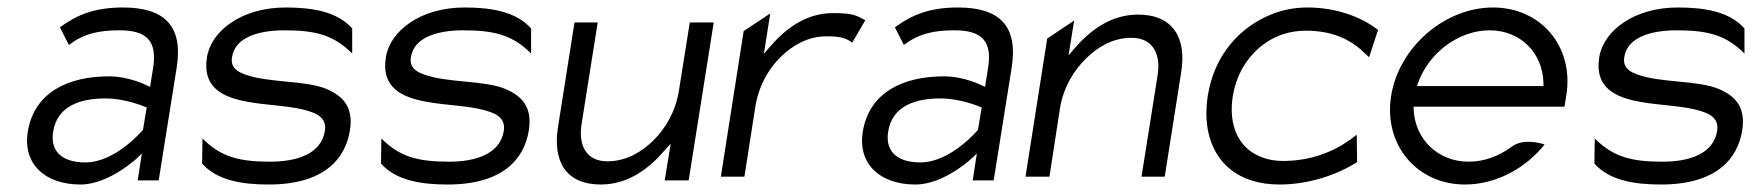

<svg xmlns="http://www.w3.org/2000/svg" viewBox="-20 -482 4691 513"><path d="M54 -129C41 -44 100 11 195 11C273 11 349 -62 349 -62L359 -72L348 0H404L452 -301C470 -412 420 -462 309 -462C232 -462 185 -442 140 -409L164 -362C204 -392 243 -401 300 -401C371 -401 401 -373 389 -300L381 -250L374 -253C374 -253 327 -278 271 -278C163 -278 71 -236 54 -129ZM122 -130C133 -201 198 -219 262 -219C317 -219 369 -196 369 -196L372 -195L362 -135L361 -134C361 -134 289 -48 208 -48C152 -48 113 -73 122 -130Z M533 -329C520 -249 574 -222 642 -210C693 -200 765 -200 811 -183C832 -176 853 -163 848 -132C838 -71 774 -50 702 -50C618 -50 570 -63 521 -112L520 -45C560 0 626 11 698 11C845 11 903 -57 915 -134C925 -197 895 -226 853 -244C797 -268 697 -260 635 -283C615 -290 595 -301 600 -330C609 -385 676 -401 740 -401C824 -401 872 -388 921 -339V-406C881 -451 815 -462 743 -462C625 -462 544 -399 533 -329Z M1011 -329C998 -249 1052 -222 1120 -210C1171 -200 1243 -200 1289 -183C1310 -176 1331 -163 1326 -132C1316 -71 1252 -50 1180 -50C1096 -50 1048 -63 999 -112L998 -45C1038 0 1104 11 1176 11C1323 11 1381 -57 1393 -134C1403 -197 1373 -226 1331 -244C1275 -268 1175 -260 1113 -283C1093 -290 1073 -301 1078 -330C1087 -385 1154 -401 1218 -401C1302 -401 1350 -388 1399 -339V-406C1359 -451 1293 -462 1221 -462C1103 -462 1022 -399 1011 -329Z M1471 -143C1456 -50 1493 11 1585 11C1661 11 1717 -34 1760 -85L1772 -98L1756 0H1820L1887 -422H1823L1794 -240C1785 -183 1757 -137 1724 -105C1694 -76 1653 -51 1603 -51C1545 -51 1525 -95 1534 -151L1577 -422H1515Z M1906 -10H1969L1998 -196C2007 -253 2034 -299 2067 -331C2097 -360 2138 -385 2188 -385C2229 -385 2242 -379 2257 -368L2292 -428C2269 -440 2261 -447 2206 -447C2130 -447 2075 -402 2032 -351L2021 -338L2038 -446L1967 -399Z M2285 -129C2272 -44 2331 11 2426 11C2504 11 2580 -62 2580 -62L2590 -72L2579 0H2635L2683 -301C2701 -412 2651 -462 2540 -462C2463 -462 2416 -442 2371 -409L2395 -362C2435 -392 2474 -401 2531 -401C2602 -401 2632 -373 2620 -300L2612 -250L2605 -253C2605 -253 2558 -278 2502 -278C2394 -278 2302 -236 2285 -129ZM2353 -130C2364 -201 2429 -219 2493 -219C2548 -219 2600 -196 2600 -196L2603 -195L2593 -135L2592 -134C2592 -134 2520 -48 2439 -48C2383 -48 2344 -73 2353 -130Z M2720 -10H2784L2812 -192C2821 -249 2850 -295 2883 -327C2913 -356 2953 -381 3003 -381C3061 -381 3082 -337 3073 -281L3030 -10H3092L3136 -289C3151 -382 3113 -443 3021 -443C2945 -443 2889 -398 2846 -347L2835 -334L2850 -427L2778 -379Z M3207 -226C3202 -192 3202 -160 3208 -131C3225 -48 3288 11 3399 11C3477 11 3553 -15 3606 -49L3605 -122L3585 -107C3538 -74 3478 -52 3409 -52C3385 -52 3364 -56 3344 -65C3291 -88 3261 -145 3274 -226C3278 -250 3286 -274 3297 -295C3330 -355 3389 -400 3469 -400C3538 -400 3586 -378 3622 -344L3638 -329L3662 -402C3620 -435 3553 -462 3474 -462C3440 -462 3408 -456 3378 -444C3295 -411 3225 -338 3207 -226Z M3697 -226C3676 -95 3766 11 3894 11C3976 11 4055 -31 4107 -96C4092 -101 4049 -112 4019 -90C3985 -65 3946 -50 3904 -50C3822 -50 3760 -110 3757 -191V-197H4160L4165 -227C4186 -358 4097 -462 3969 -462C3841 -462 3718 -357 3697 -226ZM3766 -252 3768 -258C3796 -340 3877 -401 3960 -401C4043 -401 4103 -340 4104 -258V-252Z M4253 -329C4240 -249 4294 -222 4362 -210C4413 -200 4485 -200 4531 -183C4552 -176 4573 -163 4568 -132C4558 -71 4494 -50 4422 -50C4338 -50 4290 -63 4241 -112L4240 -45C4280 0 4346 11 4418 11C4565 11 4623 -57 4635 -134C4645 -197 4615 -226 4573 -244C4517 -268 4417 -260 4355 -283C4335 -290 4315 -301 4320 -330C4329 -385 4396 -401 4460 -401C4544 -401 4592 -388 4641 -339V-406C4601 -451 4535 -462 4463 -462C4345 -462 4264 -399 4253 -329Z"/></svg>

Font: Charger Sport
Style: LitObl
Weight: 300
Designer: Jasper
Foundry: Cannot Into Space Fonts
Version: Version 1.1